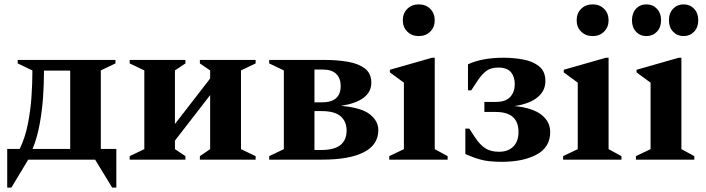

<svg xmlns="http://www.w3.org/2000/svg" viewBox="-20 -730 3230 878"><path d="M70 -49Q95 -100 107.5 -163.5Q120 -227 124 -288.5Q128 -350 128 -394V-408L61 -440V-456H508V-440L441 -408V-49H512V128H493L415 0H109L32 128H13V-49ZM301 -49V-407H181V-394Q181 -349 177 -287.5Q173 -226 161.5 -163Q150 -100 129 -49Z M640 -408 573 -440V-456H828V-440L780 -408V-163L941 -371V-408L894 -440V-456H1149V-440L1082 -408V-48L1149 -16V0H894V-16L941 -48V-295L780 -87V-48L828 -16V0H573V-16L640 -48Z M1278 -408 1211 -440V-456H1461Q1522 -456 1571 -447.5Q1620 -439 1649 -416.5Q1678 -394 1678 -352Q1678 -309 1642 -282.5Q1606 -256 1539 -246Q1632 -238 1671 -207.5Q1710 -177 1710 -135Q1710 -68 1644 -34Q1578 0 1453 0H1211V-16L1278 -48ZM1455 -412H1418V-262H1452Q1538 -262 1538 -337Q1538 -371 1518 -391.5Q1498 -412 1455 -412ZM1451 -222H1418V-44H1447Q1509 -44 1537 -67Q1565 -90 1565 -133Q1565 -174 1538 -198Q1511 -222 1451 -222Z M1895 -565Q1863 -565 1842.5 -585.5Q1822 -606 1822 -637Q1822 -669 1842.5 -689.5Q1863 -710 1895 -710Q1927 -710 1947.5 -689.5Q1968 -669 1968 -637Q1968 -606 1947.5 -585.5Q1927 -565 1895 -565ZM1760 0V-16L1827 -48V-352L1763 -399V-411L1956 -466H1968V-48L2027 -16V0Z M2262 -36Q2303 -36 2327 -59.5Q2351 -83 2351 -127Q2351 -218 2247 -218H2195V-264H2248Q2293 -264 2313.5 -287Q2334 -310 2334 -345Q2334 -379 2316.5 -400Q2299 -421 2258 -421Q2226 -421 2206 -407Q2186 -393 2166 -364L2135 -317H2120V-436Q2185 -466 2282 -466Q2328 -466 2372 -458Q2416 -450 2445 -427Q2474 -404 2474 -359Q2474 -314 2437.5 -284.5Q2401 -255 2333 -245Q2415 -237 2455.5 -205.5Q2496 -174 2496 -126Q2496 -57 2434.5 -23.5Q2373 10 2274 10Q2215 10 2178.5 0Q2142 -10 2108 -26V-142H2126L2150 -105Q2174 -68 2199 -52Q2224 -36 2262 -36Z M2690 -565Q2658 -565 2637.5 -585.5Q2617 -606 2617 -637Q2617 -669 2637.5 -689.5Q2658 -710 2690 -710Q2722 -710 2742.5 -689.5Q2763 -669 2763 -637Q2763 -606 2742.5 -585.5Q2722 -565 2690 -565ZM2555 0V-16L2622 -48V-352L2558 -399V-411L2751 -466H2763V-48L2822 -16V0Z M2936 -565Q2907 -565 2888.5 -585Q2870 -605 2870 -637Q2870 -670 2888.5 -690Q2907 -710 2936 -710Q2965 -710 2984 -690Q3003 -670 3003 -637Q3003 -605 2984 -585Q2965 -565 2936 -565ZM3106 -565Q3077 -565 3058 -585Q3039 -605 3039 -637Q3039 -670 3058 -690Q3077 -710 3106 -710Q3135 -710 3154 -690Q3173 -670 3173 -637Q3173 -605 3154 -585Q3135 -565 3106 -565ZM2888 0V-16L2955 -48V-352L2891 -399V-411L3084 -466H3096V-48L3155 -16V0Z"/></svg>

Font: Spectral
Style: Bold
Weight: 700
Designer: Jean-Baptiste Levee
Foundry: Production Type
Version: Version 2.001